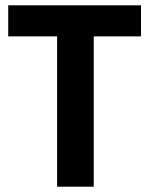

<svg xmlns="http://www.w3.org/2000/svg" viewBox="-20 -703 563 723"><path d="M195 0V-566H11V-683H511V-566H333V0Z"/></svg>

Font: Cairo Play
Style: Bold
Weight: 700
Version: Version 3.119